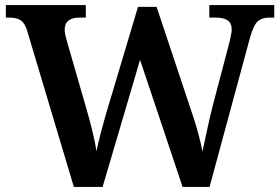

<svg xmlns="http://www.w3.org/2000/svg" viewBox="-20 -734 1100 754"><path d="M87 -612Q78 -643 61.5 -654Q45 -665 16 -665H3V-714H317V-665H294Q234 -665 234 -617Q234 -608 237 -594.5Q240 -581 244 -568L319 -308Q331 -268 342.5 -220.5Q354 -173 359 -140Q366 -175 375 -209Q384 -243 394 -279L522 -707H595L728 -308Q745 -260 757.5 -214Q770 -168 775 -139Q783 -175 793 -222Q803 -269 815 -317L880 -564Q883 -576 886.5 -592.5Q890 -609 890 -617Q890 -643 874 -654Q858 -665 825 -665H802V-714H1057V-665H1038Q1009 -665 992.5 -650.5Q976 -636 962 -587L803 0H697L530 -499L383 0H270Z"/></svg>

Font: Noto Naskh Arabic UI Semi
Style: Bold
Weight: 700
Designer: Monotype Design Team, David Williams, Mohamad Dakak and Nizar Qandah
Foundry: Monotype Imaging Inc.
Version: Version 2.014; ttfautohint (v1.8.4.7-5d5b)